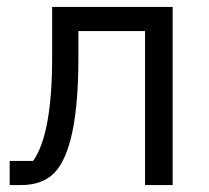

<svg xmlns="http://www.w3.org/2000/svg" viewBox="-20 -536 605 556"><path d="M8 0V-70H76Q131 -148 131 -369V-516H480V0H400V-446H207V-367Q207 -105 136 -34Q102 0 39 0Z"/></svg>

Font: Anuphan
Style: Regular
Weight: 400
Designer: Mike Abbink, Paul van der Laan, Pieter van Rosmalen, Mint Tantisuwanna
Foundry: Bold Monday; Cadson Demak
Version: Version 3.002;hotconv 1.0.109;makeotfexe 2.5.65596